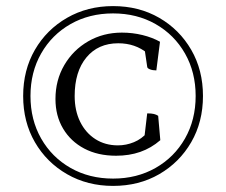

<svg xmlns="http://www.w3.org/2000/svg" viewBox="-20 -750 741 630"><path d="M351 -140Q267 -140 200 -178.5Q133 -217 94.5 -283.5Q56 -350 56 -435Q56 -520 94.5 -586.5Q133 -653 200 -691.5Q267 -730 351 -730Q436 -730 502.5 -691.5Q569 -653 607.5 -586.5Q646 -520 646 -435Q646 -350 607.5 -283.5Q569 -217 502.5 -178.5Q436 -140 351 -140ZM351 -164Q429 -164 490.5 -199Q552 -234 587 -295.5Q622 -357 622 -435Q622 -513 587 -574.5Q552 -636 490.5 -671Q429 -706 351 -706Q273 -706 211.5 -671Q150 -636 115 -574.5Q80 -513 80 -435Q80 -357 115 -295.5Q150 -234 211.5 -199Q273 -164 351 -164ZM361 -239Q301 -239 256.5 -262.5Q212 -286 187 -328Q162 -370 162 -425Q162 -487 191 -536.5Q220 -586 269.5 -614.5Q319 -643 380 -643Q415 -643 447.5 -635Q480 -627 505 -613L493 -519Q481 -519 472 -522.5Q463 -526 463 -531L454 -592L464 -575Q424 -608 368 -608Q302 -608 263.5 -561.5Q225 -515 225 -435Q225 -387 243 -350.5Q261 -314 293 -293.5Q325 -273 367 -273Q394 -273 419.5 -283.5Q445 -294 464 -316L453 -293L463 -378Q477 -378 485 -376Q493 -374 499 -370L506 -290Q476 -264 440 -251.5Q404 -239 361 -239Z"/></svg>

Font: Petrona
Style: Regular
Weight: 400
Designer: Ringo R. Seeber
Foundry: Ringo R. Seeber
Version: Version 2.001; ttfautohint (v1.8.3)